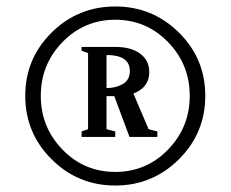

<svg xmlns="http://www.w3.org/2000/svg" viewBox="-20 -800 712 593"><path d="M139.5 -308Q58 -389 58 -504Q58 -619 139.5 -699.5Q221 -780 336 -780Q451 -780 532.5 -699.5Q614 -619 614 -504Q614 -389 532.5 -308Q451 -227 336 -227Q221 -227 139.5 -308ZM173 -670Q106 -601 106 -504Q106 -407 173 -338Q240 -269 336 -269Q432 -269 499 -338Q566 -407 566 -504Q566 -601 499 -670Q432 -739 336 -739Q240 -739 173 -670ZM232 -643V-655H338Q384 -655 412.5 -634.5Q441 -614 441 -577Q441 -530 392 -511L439 -401L466 -394V-377H380L333 -503H309V-401L336 -394V-377H232V-394L252 -401V-636ZM309 -630V-528Q338 -528 359.5 -540.5Q381 -553 381 -581Q381 -630 309 -630Z"/></svg>

Font: Libre Caslon Text
Style: Bold
Weight: 700
Designer: Pablo Impallari, Rodrigo Fuenzalida
Foundry: Pablo Impallari, Rodrigo Fuenzalida
Version: Version 1.002